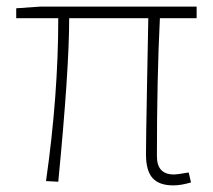

<svg xmlns="http://www.w3.org/2000/svg" viewBox="-20 -547 643 580"><path d="M503 13Q461 13 441 -9Q421 -31 421 -81Q421 -122 424 -282Q427 -442 428 -492H189Q189 -337 156 2L119 0Q156 -259 156 -492H29V-522L101 -527H574V-492H463Q454 -311 454 -75Q454 -20 505 -20Q516 -20 550 -26L557 4Q528 13 503 13Z"/></svg>

Font: Noto Sans Korean Thin
Style: Regular
Weight: 250
Designer: Ryoko NISHIZUKA  (kana & ideographs); Paul D. Hunt (Latin, Greek & Cyrillic); Wenlong ZHANG  (bopomofo); Sandoll Communi
Foundry: Adobe Systems Incorporated
Version: Version 1.0001;PS 1;hotconv 1.0.78;makeotf.lib2.5.61930